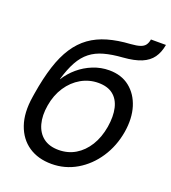

<svg xmlns="http://www.w3.org/2000/svg" viewBox="-135 -828 838 940"><g transform="rotate(20 284.0 -358.5)"><path d="M240.2 11.7Q169.9 11.7 120.6 -21.7Q71.3 -55.2 49.8 -117.2Q28.3 -179.2 42 -264.6L44.9 -283.2Q58.6 -367.7 78.9 -430.7Q99.1 -493.7 128.2 -537.8Q157.2 -582 196.5 -610.4Q235.8 -638.7 287.6 -653.6Q339.4 -668.5 404.8 -672.4Q436 -674.8 453.4 -680.7Q470.7 -686.5 479 -698Q487.3 -709.5 490.2 -727.5H568.4Q561.5 -687 542 -659.7Q522.5 -632.3 486.3 -617.2Q450.2 -602.1 392.1 -597.7Q336.4 -593.8 295.7 -582.5Q254.9 -571.3 225.6 -548.3Q196.3 -525.4 175.3 -487.5Q154.3 -449.7 137.7 -392.6H138.7Q160.6 -427.7 193.4 -455.6Q226.1 -483.4 266.8 -499.8Q307.6 -516.1 351.1 -516.1Q414.6 -516.1 457.5 -482.2Q500.5 -448.2 518.6 -390.1Q536.6 -332 524.4 -257.8Q511.2 -180.7 470.7 -119.6Q430.2 -58.6 370.4 -23.4Q310.5 11.7 240.2 11.7ZM249.5 -64.5Q297.9 -64.5 336.7 -87.6Q375.5 -110.8 401.9 -153.3Q428.2 -195.8 438 -253.4Q447.3 -310.5 437.5 -352.5Q427.7 -394.5 398.9 -417.2Q370.1 -439.9 322.3 -439.9Q274.4 -439.9 232.9 -416.3Q191.4 -392.6 163.1 -349.9Q134.8 -307.1 125.5 -251Q116.2 -196.3 127.7 -154.1Q139.2 -111.8 169.9 -88.1Q200.7 -64.5 249.5 -64.5Z"/></g></svg>

Font: Inter 24pt
Style: Italic
Weight: 400
Italic angle: -9.3988°
Designer: Rasmus Andersson
Foundry: rsms
Version: Version 4.001;git-66647c0bb